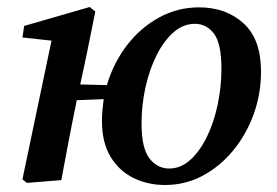

<svg xmlns="http://www.w3.org/2000/svg" viewBox="-20 -514 790 548"><path d="M57 8 44 -2 127 -398 44 -407 49 -440 236 -494 252 -481 227 -357 209 -273 285 -271Q304 -335 342.5 -385Q381 -435 434 -464Q487 -493 548 -493Q625 -493 675 -447.5Q725 -402 725 -310Q725 -246 704 -188Q683 -130 645.5 -84.5Q608 -39 558.5 -12.5Q509 14 451 14Q401 14 360 -6.5Q319 -27 295 -67.5Q271 -108 271 -169Q271 -185 272.5 -200.5Q274 -216 276 -231L199 -228L196 -212Q185 -159 175 -106.5Q165 -54 155 0ZM463 -33Q496 -33 523.5 -58Q551 -83 571 -124.5Q591 -166 601.5 -216.5Q612 -267 612 -318Q612 -389 591 -417.5Q570 -446 536 -446Q503 -446 475.5 -422Q448 -398 427.5 -357.5Q407 -317 395.5 -266Q384 -215 384 -162Q384 -91 406.5 -62Q429 -33 463 -33Z"/></svg>

Font: Source Serif 4 Semibold
Style: Italic
Weight: 600
Italic angle: -12°
Designer: Frank Grießhammer
Foundry: Adobe
Version: Version 4.005;hotconv 1.1.0;makeotfexe 2.6.0